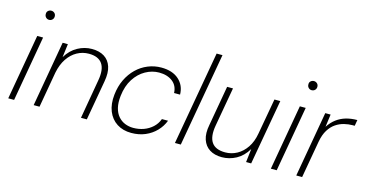

<svg xmlns="http://www.w3.org/2000/svg" viewBox="-75 -1065 2727 1423"><g transform="rotate(15 1288.0 -354.0)"><path d="M35 0 123 -502H168L80 0ZM176 -640Q162 -640 152 -650Q142 -660 142 -675Q141 -691 151.5 -700.5Q162 -710 176 -710Q190 -710 200.5 -700.5Q211 -691 211 -675Q211 -660 201 -650Q191 -640 176 -640Z M230 0 318 -502H358L345 -399Q380 -457 432 -485.5Q484 -514 541 -514Q598 -514 636 -490Q674 -466 689 -420Q704 -374 692 -307L638 0H593L645 -300Q661 -387 631 -430.5Q601 -474 528 -474Q480 -474 438 -451Q396 -428 366 -383.5Q336 -339 323 -274L275 0Z M981 12Q917 12 870.5 -18Q824 -48 802 -102.5Q780 -157 788 -230Q795 -295 820 -347Q845 -399 883.5 -436.5Q922 -474 971 -494Q1020 -514 1073 -514Q1159 -514 1208 -470Q1257 -426 1258 -356H1212Q1210 -412 1170 -443Q1130 -474 1067 -474Q1013 -474 963 -446Q913 -418 878.5 -364.5Q844 -311 835 -233Q829 -180 838.5 -141.5Q848 -103 870 -77.5Q892 -52 922 -40Q952 -28 985 -28Q1028 -28 1065.5 -41.5Q1103 -55 1132 -81.5Q1161 -108 1175 -146H1222Q1205 -101 1170.5 -65Q1136 -29 1088 -8.5Q1040 12 981 12Z M1314 0 1441 -720H1486L1359 0Z M1676 12Q1620 12 1582 -12Q1544 -36 1528.5 -82Q1513 -128 1526 -195L1580 -502H1625L1572 -202Q1557 -116 1586.5 -72.5Q1616 -29 1691 -29Q1739 -29 1781 -52Q1823 -75 1853 -119.5Q1883 -164 1894 -228L1943 -502H1988L1899 0H1860L1872 -103Q1837 -44 1785 -16Q1733 12 1676 12Z M2050 0 2138 -502H2183L2095 0ZM2191 -640Q2177 -640 2167 -650Q2157 -660 2157 -675Q2156 -691 2166.5 -700.5Q2177 -710 2191 -710Q2205 -710 2215.5 -700.5Q2226 -691 2226 -675Q2226 -660 2216 -650Q2206 -640 2191 -640Z M2245 0 2333 -502H2374L2361 -405Q2386 -443 2418 -467Q2450 -491 2489.5 -502.5Q2529 -514 2576 -514L2568 -468H2551Q2521 -468 2488 -460Q2455 -452 2425 -432Q2395 -412 2372.5 -376Q2350 -340 2340 -284L2290 0Z"/></g></svg>

Font: DM Sans 16pt ExtraLight
Style: Italic
Weight: 250
Italic angle: -10°
Version: Version 4.004;gftools[0.9.30]